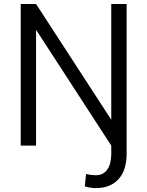

<svg xmlns="http://www.w3.org/2000/svg" viewBox="-20 -731 737 964"><path d="M84 -710.9H161.1L538.6 -129.9V-710.9H615.7V41.5Q615.7 124.5 574.7 168.9Q533.7 213.4 461.4 213.4Q432.1 213.4 405.8 204.6L412.1 142.1Q420.4 145 435.8 147Q451.2 148.9 460.4 148.9Q498 148.9 518.3 120.6Q538.6 92.3 538.6 41.5V0L161.1 -581.5V0H84Z"/></svg>

Font: Vazirmatn UI FD Light
Style: Regular
Weight: 300
Designer: Saber Rastikerdar
Foundry: Saber Rastikerdar
Version: Version 33.003